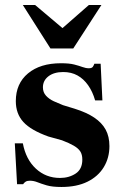

<svg xmlns="http://www.w3.org/2000/svg" viewBox="-20 -733 487 765"><path d="M225 12Q188 12 166 5.5Q144 -1 129 -7Q114 -13 99 -13Q88 -13 82 -9Q76 -5 72 1H48L39 -162H71Q83 -98 123 -61Q163 -24 219 -24Q255 -24 281.5 -41.5Q308 -59 308 -97Q308 -117 300 -129.5Q292 -142 274 -152.5Q256 -163 227 -174L173 -189Q103 -214 73 -247Q43 -280 43 -330Q43 -400 91.5 -440.5Q140 -481 223 -481Q256 -481 275.5 -476Q295 -471 308.5 -466Q322 -461 334 -461Q346 -461 350 -467Q354 -473 356 -479H381L388 -333H359Q349 -368 331 -393.5Q313 -419 288.5 -432.5Q264 -446 232 -446Q195 -446 173 -429Q151 -412 151 -385Q151 -365 163.5 -351.5Q176 -338 194.5 -329.5Q213 -321 231 -314L277 -300Q325 -285 355.5 -264.5Q386 -244 401 -216.5Q416 -189 416 -151Q416 -104 393.5 -67Q371 -30 328.5 -9Q286 12 225 12ZM181 -540 71 -713H120L229 -621L334 -713H384L272 -540Z"/></svg>

Font: Frank Ruhl Libre
Style: Bold
Weight: 700
Designer: Yanek Iontef
Foundry: Fontef
Version: Version 6.004